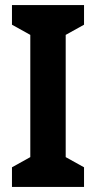

<svg xmlns="http://www.w3.org/2000/svg" viewBox="-20 -734 377 754"><path d="M310 0H27V-77L99 -117V-597L27 -637V-714H310V-637L238 -597V-117L310 -77Z"/></svg>

Font: Noto Sans Kannada Condensed
Style: Bold
Weight: 700
Width: 3
Designer: Jelle Bosma - Monotype Design Team
Foundry: Monotype Imaging Inc.
Version: Version 2.005; ttfautohint (v1.8.4.7-5d5b)